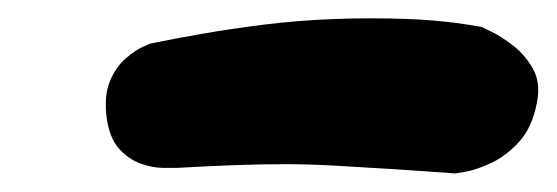

<svg xmlns="http://www.w3.org/2000/svg" viewBox="-20 -422 600 207"><path d="M171 -241Q167 -241 156 -241Q145 -241 132 -245.5Q119 -250 108.5 -261.5Q98 -273 95 -295Q92 -319 98.5 -334.5Q105 -350 115.5 -359Q126 -368 134 -371.5Q142 -375 142 -375Q166 -380 197.5 -385.5Q229 -391 265 -395.5Q301 -400 340.5 -401.5Q380 -403 420 -401.5Q460 -400 499 -393Q499 -393 509.5 -388Q520 -383 533 -373Q546 -363 554.5 -348Q563 -333 559 -312Q554 -285 540 -269.5Q526 -254 510 -246.5Q494 -239 482.5 -237Q471 -235 471 -235Q430 -238 398 -240Q366 -242 339.5 -243.5Q313 -245 287.5 -245Q262 -245 234 -244Q206 -243 171 -241Z"/></svg>

Font: Sour Gummy Black
Style: Italic
Weight: 900
Italic angle: -11.3°
Designer: Stefie Justprince
Foundry: Eifetstype
Version: Version 1.000